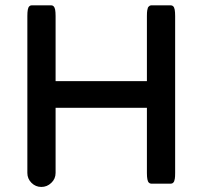

<svg xmlns="http://www.w3.org/2000/svg" viewBox="-20 -703 777 737"><path d="M85 -39.1V-641.6Q85 -656.7 86.7 -665.8Q88.4 -674.8 92.3 -678.7Q96.2 -682.6 101.6 -682.6H176.8Q182.1 -682.6 186 -678.7Q189.9 -674.8 191.7 -665.8Q193.4 -656.7 193.4 -641.6V-391.6H543.9V-641.6Q543.9 -656.7 545.2 -663.3Q546.4 -669.9 547.6 -673.1Q548.8 -676.3 551.3 -678.2Q555.2 -682.6 560.5 -682.6H635.7Q641.1 -682.6 645 -678.7Q648.9 -674.8 650.6 -665.8Q652.3 -656.7 652.3 -641.6V-39.1Q652.3 -23.9 651.1 -17.3Q649.9 -10.7 648.7 -7.6Q647.5 -4.4 644.3 -1.2Q641.1 2 635.7 2H560.5Q555.2 2 551.3 -2Q547.4 -5.9 545.7 -14.9Q543.9 -23.9 543.9 -39.1V-289.1H193.4V-39.1Q193.4 -16.6 176.8 -1Q160.6 14.6 138.7 14.6Q116.7 14.6 100.8 -1.2Q85 -17.1 85 -39.1Z"/></svg>

Font: YuPearl-SemiBold
Style: SemiBold
Weight: 600
Designer: Max Yao
Foundry: Max-Everyday
Version: Version 1.011; ttfautohint (v1.8.3)